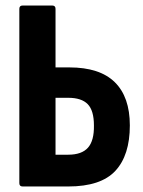

<svg xmlns="http://www.w3.org/2000/svg" viewBox="-20 -675 516 695"><path d="M62 0Q50 0 50 -12V-643Q50 -655 62 -655H169Q181 -655 181 -643V-431H231Q341 -431 395.5 -377.5Q450 -324 450 -221Q450 -113 397.5 -56.5Q345 0 227 0ZM181 -115H227Q276 -115 298.5 -140.5Q321 -166 320 -221Q320 -275 297.5 -298Q275 -321 227 -321H181Z"/></svg>

Font: Sofia Sans Condensed ExtraBold
Style: Regular
Weight: 800
Designer: Botio Nikoltchev, Ani Petrova
Foundry: lettersoup
Version: Version 4.101